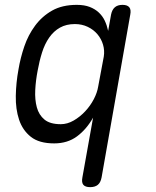

<svg xmlns="http://www.w3.org/2000/svg" viewBox="-20 -580 640 790"><path d="M484 -560Q504 -560 512 -550Q520 -540 516 -520L398 150Q394 171 382.5 180.5Q371 190 351 190Q331 190 323 180.5Q315 171 319 150L363 -96Q336 -48 297 -19Q258 10 203 10Q141 10 107 -17Q73 -44 58.5 -87.5Q44 -131 45 -185.5Q46 -240 56 -294Q64 -342 80 -389Q96 -436 124.5 -474.5Q153 -513 194.5 -536.5Q236 -560 296 -560Q327 -560 349 -551.5Q371 -543 386.5 -528.5Q402 -514 411 -495Q420 -476 425 -453L437 -520Q441 -540 452.5 -550Q464 -560 484 -560ZM288 -481Q253 -481 227 -466.5Q201 -452 182.5 -425.5Q164 -399 153 -364Q142 -329 135 -290Q127 -249 125 -209.5Q123 -170 131.5 -138.5Q140 -107 163 -88Q186 -69 230 -69Q257 -69 283 -84Q309 -99 330.5 -122Q352 -145 366 -172Q380 -199 384 -224L407 -347Q411 -372 404 -396Q397 -420 381 -439Q365 -458 341 -469.5Q317 -481 288 -481Z"/></svg>

Font: Maple Mono NL Light
Style: Italic
Weight: 300
Italic angle: -10°
Monospace: yes
Designer: subframe7536
Version: Version 7.000